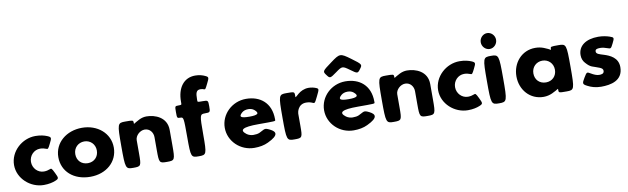

<svg xmlns="http://www.w3.org/2000/svg" viewBox="-49 -1478 6853 2096"><g transform="rotate(-10 3377.5 -430.0)"><path d="M333 -383C360 -383 381 -377 396 -371C419 -362 420 -361 449 -420C478 -478 480 -485 436 -504C407 -516 364 -528 307 -528C158 -528 23 -406 23 -255C23 -105 159 15 307 15C364 15 407 4 436 -8C480 -26 478 -33 449 -93C420 -152 419 -151 396 -142C381 -136 360 -130 333 -130C266 -130 211 -186 211 -257C211 -327 266 -383 333 -383Z M514 -256C514 -98 638 15 823 15C1000 15 1129 -98 1129 -256C1129 -416 993 -528 823 -528C650 -528 514 -416 514 -256ZM702 -256C702 -327 755 -377 822 -377C888 -377 941 -327 941 -256C941 -186 891 -136 822 -136C750 -136 702 -186 702 -256Z M1301 0C1386 0 1389 -4 1389 -145V-290C1389 -341 1441 -390 1494 -390C1551 -390 1586 -341 1586 -290V-145C1586 -4 1589 0 1675 0C1760 0 1763 -5 1763 -169V-338C1763 -481 1632 -528 1538 -528C1510 -528 1483 -521 1458 -509C1385 -473 1390 -460 1390 -486C1389 -512 1386 -513 1301 -513C1215 -513 1212 -506 1212 -257C1212 -7 1215 0 1301 0Z M1901 -585C1865 -585 1864 -583 1864 -518C1864 -452 1865 -450 1901 -450C1937 -450 1938 -444 1938 -225C1938 -6 1941 0 2027 0C2112 0 2115 -6 2115 -225C2115 -444 2117 -450 2174 -450C2231 -450 2233 -452 2233 -518C2233 -583 2231 -585 2174 -585C2117 -585 2115 -585 2115 -601V-617C2115 -688 2125 -718 2170 -718C2185 -718 2198 -715 2207 -711C2223 -705 2224 -706 2254 -767C2284 -827 2286 -834 2246 -852C2221 -864 2184 -875 2139 -875C2011 -875 1938 -772 1938 -622V-604C1938 -586 1937 -585 1901 -585Z M2916 -244V-256C2916 -436 2797 -528 2641 -528C2486 -528 2359 -406 2359 -256C2359 -107 2486 15 2641 15C2698 15 2750 6 2795 -16C2929 -79 2905 -120 2843 -151C2781 -182 2787 -167 2722 -137C2703 -129 2683 -126 2654 -126C2632 -126 2604 -133 2582 -149C2511 -203 2548 -232 2729 -232C2910 -232 2916 -232 2916 -244ZM2575 -389C2592 -404 2616 -413 2646 -413C2672 -413 2694 -406 2711 -392C2763 -348 2740 -330 2646 -330C2551 -330 2528 -347 2575 -389Z M3088 0C3173 0 3176 -4 3176 -135V-270C3176 -283 3189 -374 3281 -374C3311 -374 3334 -367 3349 -360C3374 -349 3374 -348 3410 -421C3446 -494 3447 -499 3416 -512C3396 -520 3368 -528 3335 -528C3285 -528 3245 -506 3218 -484C3173 -446 3177 -440 3177 -476C3176 -512 3173 -513 3088 -513C3002 -513 2999 -506 2999 -257C2999 -7 3002 0 3088 0Z M3551 -633C3584 -588 3587 -589 3662 -643C3736 -697 3740 -697 3815 -643C3889 -589 3892 -588 3925 -633C3958 -677 3956 -680 3849 -759C3741 -838 3735 -838 3628 -759C3520 -680 3518 -677 3551 -633ZM4017 -244V-256C4017 -436 3898 -528 3742 -528C3587 -528 3460 -406 3460 -256C3460 -107 3587 15 3742 15C3799 15 3851 6 3896 -16C4030 -79 4006 -120 3944 -151C3882 -182 3888 -167 3823 -137C3804 -129 3784 -126 3755 -126C3733 -126 3705 -133 3683 -149C3612 -203 3649 -232 3830 -232C4011 -232 4017 -232 4017 -244ZM3676 -389C3693 -404 3717 -413 3747 -413C3773 -413 3795 -406 3812 -392C3864 -348 3841 -330 3747 -330C3652 -330 3629 -347 3676 -389Z M4189 0C4274 0 4277 -4 4277 -145V-290C4277 -341 4329 -390 4382 -390C4439 -390 4474 -341 4474 -290V-145C4474 -4 4477 0 4563 0C4648 0 4651 -5 4651 -169V-338C4651 -481 4520 -528 4426 -528C4398 -528 4371 -521 4346 -509C4273 -473 4278 -460 4278 -486C4277 -512 4274 -513 4189 -513C4103 -513 4100 -506 4100 -257C4100 -7 4103 0 4189 0Z M5034 -383C5061 -383 5082 -377 5097 -371C5120 -362 5121 -361 5150 -420C5179 -478 5181 -485 5137 -504C5108 -516 5065 -528 5008 -528C4859 -528 4724 -406 4724 -255C4724 -105 4860 15 5008 15C5065 15 5108 4 5137 -8C5181 -26 5179 -33 5150 -93C5121 -152 5120 -151 5097 -142C5082 -136 5061 -130 5034 -130C4967 -130 4912 -186 4912 -257C4912 -327 4967 -383 5034 -383Z M5356 0C5443 0 5446 -7 5446 -263C5446 -519 5443 -526 5356 -526C5269 -526 5266 -519 5266 -263C5266 -7 5269 0 5356 0ZM5273 -690C5273 -642 5312 -602 5358 -602C5404 -602 5443 -642 5443 -690C5443 -738 5404 -778 5358 -778C5312 -778 5273 -738 5273 -690Z M5592 -256C5592 -106 5697 15 5847 15C5882 15 5914 7 5943 -6C6022 -42 6016 -57 6016 -29C6016 -1 6019 0 6104 0C6189 0 6192 -7 6192 -257C6192 -506 6189 -513 6103 -513C6017 -513 6015 -512 6015 -489C6015 -465 6020 -481 5941 -511C5913 -522 5881 -528 5847 -528C5697 -528 5592 -406 5592 -256ZM5780 -256C5780 -327 5833 -377 5900 -377C5966 -377 6019 -327 6019 -256C6019 -186 5969 -136 5900 -136C5828 -136 5780 -186 5780 -256Z M6546 -528C6411 -528 6322 -468 6322 -363C6322 -325 6335 -296 6355 -274C6411 -210 6429 -223 6505 -191C6526 -182 6540 -172 6540 -153C6540 -119 6510 -116 6485 -116C6457 -116 6425 -131 6400 -146C6357 -171 6357 -173 6322 -115C6287 -56 6284 -47 6339 -20C6373 -2 6422 15 6484 15C6589 15 6727 -9 6727 -160C6727 -265 6639 -303 6571 -324C6527 -338 6491 -346 6491 -373C6491 -397 6507 -404 6546 -404C6573 -404 6602 -396 6623 -388C6660 -375 6661 -374 6689 -430C6717 -486 6718 -492 6669 -508C6639 -518 6596 -528 6546 -528Z"/></g></svg>

Font: Hussar Print
Style: Bold
Weight: 700
Foundry: Cannot Into Space Fonts
Version: Version 2.00